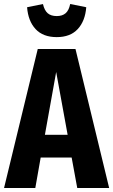

<svg xmlns="http://www.w3.org/2000/svg" viewBox="-29 -937 564 957"><path d="M253.9 -752Q185.5 -752 148.4 -792Q111.3 -832 106 -900.9L185.1 -917Q192.4 -885.3 208.7 -871.1Q225.1 -856.9 253.9 -856.9Q281.7 -856.9 298.1 -871.1Q314.5 -885.3 320.8 -917L400.9 -900.9Q395.5 -832 358.4 -792Q321.3 -752 253.9 -752ZM356 0 328.1 -151.9H173.8L147 0H-8.8L159.2 -692.9H347.2L515.1 0ZM194.8 -265.1H308.1L251 -578.1Z"/></svg>

Font: Fira Sans Compressed
Style: Bold
Weight: 700
Width: 1
Designer: Carrois Corporate & Edenspiekermann AG
Foundry: Carrois Corporate GbR & Edenspiekermann AG
Version: Version 4.203;PS 004.203;hotconv 1.0.88;makeotf.lib2.5.64775